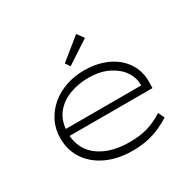

<svg xmlns="http://www.w3.org/2000/svg" viewBox="-160 -920 1136 1111"><g transform="rotate(-30 408.0 -364.5)"><path d="M424 10Q327 10 252.5 -24.5Q178 -59 137 -120Q96 -181 96 -261Q96 -322 121 -372Q146 -422 189 -458.5Q232 -495 289 -514.5Q346 -534 411 -534Q476 -534 530.5 -516Q585 -498 624.5 -464.5Q664 -431 685 -385Q706 -339 704 -282L703 -247H138V-293H676L655 -283L654 -307Q653 -349 624.5 -389.5Q596 -430 541.5 -457Q487 -484 410 -484Q342 -484 282 -461Q222 -438 185.5 -389.5Q149 -341 149 -264Q149 -197 183 -147Q217 -97 281.5 -69.5Q346 -42 435 -42Q504 -42 556 -57.5Q608 -73 659 -106L679 -65Q649 -45 611.5 -28Q574 -11 528.5 -0.5Q483 10 424 10ZM356 -593 335 -624 477 -739 510 -694Z"/></g></svg>

Font: Lexend Tera ExtraLight
Style: Regular
Weight: 250
Designer: Bonnie Shaver-Troup, Thomas Jockin
Foundry: Lexend
Version: Version 1.007